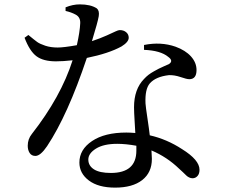

<svg xmlns="http://www.w3.org/2000/svg" viewBox="-20 -814 1040 882"><path d="M281.2 -763.7V-780.3Q314.5 -793.9 346.7 -793.9Q396.5 -793.9 424.8 -775.4Q437.5 -764.6 433.6 -739.7Q429.7 -714.8 402.3 -625Q440.4 -637.7 469.7 -650.9Q499 -664.1 511.2 -669.9Q523.4 -675.8 530.3 -675.8Q547.9 -675.8 559.6 -666Q571.3 -656.2 571.3 -640.6Q571.3 -621.1 538.1 -600.6Q479.5 -568.4 378.9 -547.9Q291 -285.2 196.3 -142.6Q166 -97.7 142.6 -97.7Q125 -97.7 116.2 -111.3Q107.4 -125 107.4 -144.5Q107.4 -174.8 126 -198.2Q259.8 -369.1 313.5 -537.1Q269.5 -532.2 237.3 -532.2Q178.7 -532.2 147.5 -555.7Q116.2 -579.1 92.8 -640.6L110.4 -653.3Q138.7 -629.9 150.9 -621.1Q163.1 -612.3 188 -604Q212.9 -595.7 245.1 -595.7Q272.5 -595.7 333 -606.4Q346.7 -667 348.6 -708Q349.6 -735.4 327.1 -747.1Q307.6 -757.8 281.2 -763.7ZM606.4 -122.1V-144.5Q557.6 -153.3 518.6 -153.3Q456.1 -153.3 420.9 -131.3Q385.7 -109.4 385.7 -81.1Q385.7 -52.7 411.6 -36.1Q437.5 -19.5 489.3 -19.5Q606.4 -19.5 606.4 -122.1ZM641.6 -585V-607.4Q718.8 -623 786.1 -599.6Q832 -583 857.4 -554.7Q882.8 -526.4 882.8 -492.2Q882.8 -450.2 849.6 -450.2Q837.9 -450.2 809.6 -460Q781.2 -469.7 755.9 -468.8Q695.3 -461.9 668 -430.7Q645.5 -404.3 648.4 -338.9Q649.4 -323.2 657.2 -271.5Q665 -219.7 668 -192.4Q746.1 -174.8 816.4 -128.9Q896.5 -79.1 896.5 -34.2Q896.5 -15.6 887.2 -5.4Q877.9 4.9 864.3 4.9Q856.4 4.9 848.6 1Q840.8 -2.9 835.9 -7.8Q831.1 -12.7 820.3 -22.9Q809.6 -33.2 802.7 -39.1Q747.1 -92.8 675.8 -123Q677.7 -95.7 677.7 -84Q677.7 -21.5 633.3 13.2Q588.9 47.9 508.8 47.9Q431.6 47.9 388.2 15.1Q344.7 -17.6 344.7 -67.4Q344.7 -127 402.8 -166Q460.9 -205.1 560.5 -205.1Q576.2 -205.1 601.6 -203.1Q601.6 -209 598.6 -254.4Q595.7 -299.8 595.7 -321.3Q595.7 -404.3 641.6 -451.2Q651.4 -461.9 662.1 -470.2Q672.9 -478.5 687 -486.3Q701.2 -494.1 709.5 -498.5Q717.8 -502.9 734.9 -510.3Q752 -517.6 755.9 -519.5Q778.3 -534.2 752.9 -552.7Q717.8 -582 641.6 -585Z"/></svg>

Font: GenYoMin TW TTF Medium
Style: Regular
Weight: 500
Version: Version 1.300